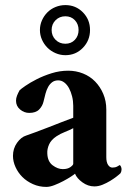

<svg xmlns="http://www.w3.org/2000/svg" viewBox="-20 -727 511 755"><path d="M183 -609Q183 -586 198.5 -570.5Q214 -555 237 -555Q260 -555 274.5 -570.5Q289 -586 289 -609Q289 -632 274.5 -647.5Q260 -663 237 -663Q214 -663 198.5 -647.5Q183 -632 183 -609ZM137 -609Q137 -629 145 -647Q153 -665 166.5 -678.5Q180 -692 198.5 -699.5Q217 -707 237 -707Q278 -707 306 -678.5Q334 -650 334 -609Q334 -568 306 -539Q278 -510 237 -510Q217 -510 198.5 -518Q180 -526 166.5 -539.5Q153 -553 145 -571Q137 -589 137 -609ZM227 -62Q246 -62 257 -70Q268 -78 268 -83V-223Q253 -215 235 -208Q217 -201 202 -191Q181 -177 173 -159Q165 -141 166 -124Q167 -92 187 -77Q207 -62 227 -62ZM162 8Q134 8 109.5 -3Q85 -14 68 -31Q51 -48 41 -70Q31 -92 31 -114Q31 -143 47 -165.5Q63 -188 83 -194Q97 -199 120.5 -207.5Q144 -216 170.5 -226.5Q197 -237 223 -247Q249 -257 268 -264V-311Q268 -330 263.5 -348Q259 -366 251.5 -380Q244 -394 233 -402.5Q222 -411 209 -411Q195 -411 185.5 -404Q176 -397 169.5 -385.5Q163 -374 159 -359Q155 -344 151 -327Q147 -310 134 -296.5Q121 -283 95 -283Q75 -283 59 -296.5Q43 -310 43 -331Q43 -341 47 -351Q51 -361 57 -372Q62 -377 80 -389.5Q98 -402 124.5 -415.5Q151 -429 183 -439Q215 -449 248 -449Q279 -449 306.5 -438Q334 -427 354 -406.5Q374 -386 386 -358Q398 -330 398 -296V-109Q398 -89 405 -78.5Q412 -68 422 -68Q433 -68 440.5 -72Q448 -76 451 -78Q454 -76 456 -71Q458 -66 458 -61Q458 -53 454 -46Q449 -41 438 -32.5Q427 -24 413 -15.5Q399 -7 383 -0.5Q367 6 351 6Q326 6 304 -10Q282 -26 275 -44Q272 -41 259 -32.5Q246 -24 229 -15Q212 -6 194 1Q176 8 162 8Z"/></svg>

Font: Vermiglione
Style: Bold
Weight: 700
Version: Version 1.000